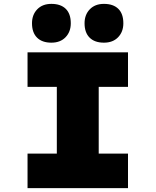

<svg xmlns="http://www.w3.org/2000/svg" viewBox="-20 -970 802 990"><path d="M122 0V-178H273V-522H122V-700H640V-522H489V-178H640V0ZM516 -750Q468 -750 442 -776Q416 -802 416 -850Q416 -894 443 -922Q470 -950 516 -950Q564 -950 590 -924.5Q616 -899 616 -850Q616 -806 589 -778Q562 -750 516 -750ZM245 -750Q197 -750 171 -776Q145 -802 145 -850Q145 -894 172 -922Q199 -950 245 -950Q293 -950 319 -924.5Q345 -899 345 -850Q345 -806 318 -778Q291 -750 245 -750Z"/></svg>

Font: Lexend Exa Black
Style: Regular
Weight: 900
Designer: Bonnie Shaver-Troup, Thomas Jockin
Foundry: Lexend
Version: Version 1.007